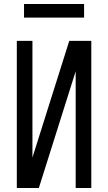

<svg xmlns="http://www.w3.org/2000/svg" viewBox="-20 -939 540 959"><path d="M64 0V-735H142V-152L326 -735H436V0H358V-583L174 0ZM100 -851V-919H400V-851Z"/></svg>

Font: Iosevka NFM
Style: Regular
Weight: 400
Monospace: yes
Designer: Belleve Invis
Foundry: Belleve Invis
Version: Version 29.0.4; ttfautohint (v1.8.4);Nerd Fonts 3.3.0